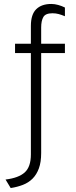

<svg xmlns="http://www.w3.org/2000/svg" viewBox="-20 -732 384 970"><path d="M8 175Q74 167 105 139Q136 111 136 48V-464H56V-511H136V-601Q136 -659 163 -685.5Q190 -712 239 -712Q256 -712 274 -707Q292 -702 308 -694V-650Q291 -657 276.5 -661Q262 -665 245 -665Q210 -665 199 -646Q188 -627 188 -593V-511H308V-464H188V41Q188 87 176.5 118.5Q165 150 144.5 170.5Q124 191 95.5 202Q67 213 34 218Q27 207 21 196.5Q15 186 8 175Z"/></svg>

Font: Transpass ExtraLight
Style: Regular
Weight: 200
Designer: Delve Withrington
Foundry: Delve Fonts
Version: Version 1.001;December 18, 2019;FontCreator 12.0.0.2547 64-b